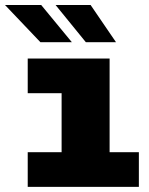

<svg xmlns="http://www.w3.org/2000/svg" viewBox="-62 -728 582 748"><path d="M46 0V-135H178V-365H46V-500H365V-135H479V0ZM272.5 -563.5 154.5 -708.5H291L390 -563.5ZM95.5 -563.5 -42.5 -708.5H98.5L218 -563.5Z"/></svg>

Font: Trispace ExtraBold
Style: Regular
Weight: 800
Designer: Tyler Finck
Foundry: Etcetera Type Company
Version: Version 1.210; ttfautohint (v1.8.3)